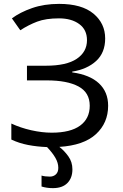

<svg xmlns="http://www.w3.org/2000/svg" viewBox="-20 -744 628 984"><path d="M278.8 116.2Q278.8 90.8 263.9 64.9Q249 39.1 221.2 9.8Q169.9 7.8 124 -1Q78.1 -9.8 38.1 -28.8V-110.8Q85 -88.9 140.4 -76.4Q195.8 -64 245.1 -64Q340.8 -64 390.4 -100.1Q439.9 -136.2 439.9 -202.1Q439.9 -270 382.1 -301Q324.2 -332 220.2 -332H118.2V-407.2H214.8Q320.8 -407.2 373.3 -442.6Q425.8 -478 425.8 -538.1Q425.8 -591.8 386 -620.8Q346.2 -649.9 282.2 -649.9Q214.8 -649.9 170.4 -633.1Q126 -616.2 84 -588.9L41 -649.9Q83 -681.2 144.5 -702.6Q206.1 -724.1 283.2 -724.1Q398.9 -724.1 459 -674.1Q519 -624 519 -546.9Q519 -474.1 472.9 -431.6Q426.8 -389.2 350.1 -377V-373Q439.9 -360.8 487.1 -316.9Q534.2 -272.9 534.2 -202.1Q534.2 -113.8 471.7 -56.4Q409.2 1 284.2 8.8Q309.1 27.8 330.1 56.9Q351.1 85.9 351.1 124Q351.1 168 325.4 194.1Q299.8 220.2 251 220.2Q220.2 220.2 192.9 211.9V155.8Q210 161.1 235.8 161.1Q253.9 161.1 266.4 149.7Q278.8 138.2 278.8 116.2Z"/></svg>

Font: Kurinto Seri
Style: Regular
Weight: 400
Designer: Kurinto was developed by Clint Goss from a range of fonts that are compatible with the SIL Open Font License Version 1.1
Foundry: Clinton F. Goss
Version: Version 2.196; July 25, 2020